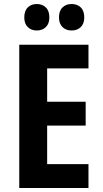

<svg xmlns="http://www.w3.org/2000/svg" viewBox="-20 -937 513 957"><path d="M421 0H76V-714H421V-596H215V-430H407V-311H215V-119H421ZM101 -850Q101 -883 118.5 -900Q136 -917 163 -917Q191 -917 208.5 -900Q226 -883 226 -850Q226 -819 208.5 -802Q191 -785 163 -785Q136 -785 118.5 -802Q101 -819 101 -850ZM274 -850Q274 -883 291.5 -900Q309 -917 337 -917Q365 -917 382.5 -900Q400 -883 400 -850Q400 -819 382.5 -802Q365 -785 337 -785Q309 -785 291.5 -802Q274 -819 274 -850Z"/></svg>

Font: Noto Sans Malayalam Condensed
Style: Bold
Weight: 700
Width: 3
Designer: Jelle Bosma - Monotype Design Team
Foundry: Monotype Imaging Inc.
Version: Version 2.104; ttfautohint (v1.8.4.7-5d5b)